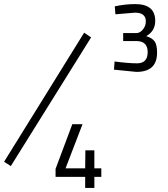

<svg xmlns="http://www.w3.org/2000/svg" viewBox="-244 -820 824 940"><path d="M0 0ZM-224 -28 168 -660 202 -637 -191 -7ZM173 46H28V7L110 -212H160L77 4H173L174 -84H218V4H252V46H218V100H173ZM314 -479 317 -519Q384 -510 427 -510Q479 -510 479 -565Q479 -619 423 -619H359V-658H424Q441 -658 455.5 -675.5Q470 -693 470 -715Q470 -758 417 -758L321 -750L318 -789Q369 -800 418 -800Q516 -800 516 -718Q516 -668 472 -643Q501 -634 513 -617.5Q525 -601 525 -562Q525 -468 424 -468Z"/></svg>

Font: Cairo Light
Style: Regular
Weight: 300
Designer: Mohamed Gaber, the designers of Titillium
Foundry: Kief Type Foundry
Version: Version 2.009; ttfautohint (v1.5.33-1714) -l 8 -r 50 -G 200 